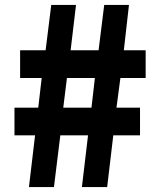

<svg xmlns="http://www.w3.org/2000/svg" viewBox="-20 -763 649 783"><path d="M136 -324 150 -445H62V-558H166L189 -743H290L268 -558H382L405 -743H506L485 -558H574V-445H471L455 -324H551V-211H442L417 0H314L339 -211H226L200 0H98L123 -211H39V-324ZM238 -324H353L367 -445H253Z"/></svg>

Font: Kinto Sans Black
Style: Regular
Weight: 900
Designer: Authors: Ryoko NISHIZUKA  (kana & ideographs); Paul D. Hunt (Latin, Greek & Cyrillic); Wenlong ZHANG  (bopomofo); Sandol
Foundry: Adobe Systems Incorporated, ookami Inc.
Version: Version 0.001